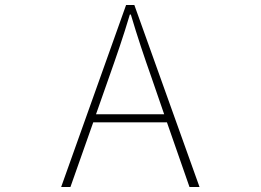

<svg xmlns="http://www.w3.org/2000/svg" viewBox="-20 -746 1040 766"><path d="M224 0H261L352 -258H646L736 0H776L516 -726H483ZM363 -290 414 -435C445 -523 471 -597 498 -688H502C529 -597 554 -523 585 -435L635 -290Z"/></svg>

Font: Harano Aji Gothic ExtraLight
Style: Regular
Weight: 250
Foundry: Masamichi Hosoda
Version: HaranoAjiGothic-ExtraLight version 20230610;ttx 4.39.4